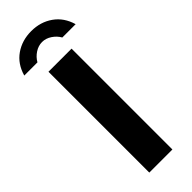

<svg xmlns="http://www.w3.org/2000/svg" viewBox="-344 -977 999 999"><g transform="rotate(-45 156.0 -477.5)"><path d="M240 -742V0H70V-742ZM247 -817Q233 -842 208 -858.5Q183 -875 156 -875Q128 -875 103 -858.5Q78 -842 64 -817H-33Q-14 -884 37 -919.5Q88 -955 156 -955Q224 -955 275 -919Q326 -883 345 -817Z"/></g></svg>

Font: Morrison
Style: Bold
Weight: 700
Designer: Pablo Impallari, Rodrigo Fuenzalida (Modified by Dan O. Williams)
Version: Version 0.03;June 6, 2019;FontCreator 11.5.0.2425 64-bit; tt